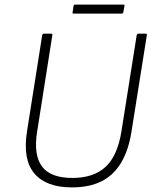

<svg xmlns="http://www.w3.org/2000/svg" viewBox="-20 -801 674 833"><path d="M292 12Q180 12 129 -48.5Q78 -109 97 -230L163 -648Q165 -655 170 -655H201Q209 -655 207 -648L141 -229Q125 -129 162 -79Q199 -29 294 -29Q386 -29 438 -77Q490 -125 507 -232L573 -648Q575 -655 580 -655H611Q619 -655 617 -648L550 -227Q537 -147 504.5 -93.5Q472 -40 419.5 -14Q367 12 292 12ZM299 -742Q293 -742 295 -748L299 -775Q300 -781 306 -781H515Q522 -781 520 -775L515 -748Q514 -742 508 -742Z"/></svg>

Font: Sofia Sans ExtraLight
Style: Italic
Weight: 250
Italic angle: -9°
Version: Version 4.100-B